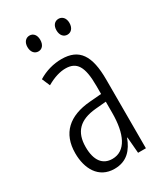

<svg xmlns="http://www.w3.org/2000/svg" viewBox="-180 -784 752 871"><g transform="rotate(-30 195.5 -348.5)"><path d="M89 -666C89 -640 103 -624 123 -624C142 -624 156 -639 156 -666C156 -692 142 -707 123 -707C103 -707 89 -691 89 -666ZM241 -666C241 -640 255 -624 275 -624C294 -624 309 -639 309 -666C309 -692 294 -707 275 -707C255 -707 241 -692 241 -666ZM195 -542C153 -542 110 -530 73 -507L91 -465C129 -487 162 -496 189 -496C248 -496 272 -459 272 -358V-315L211 -310C99 -301 36 -245 36 -140C36 -61 72 10 156 10C222 10 255 -31 275 -84H277L284 0H325V-360C325 -485 288 -542 195 -542ZM217 -269 273 -274V-216C273 -106 240 -34 170 -34C120 -34 91 -70 91 -141C91 -220 131 -261 217 -269Z"/></g></svg>

Font: Noto Sans Thai Looped ExtraCondensed Light
Style: Regular
Weight: 300
Width: 2
Designer: Sasikarn Vongin, Ben Mitchell
Foundry: The Fontpad Ltd
Version: Version 1.001